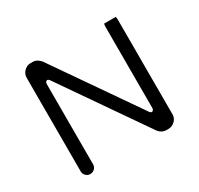

<svg xmlns="http://www.w3.org/2000/svg" viewBox="-145 -859 1074 1036"><g transform="rotate(-30 392.0 -341.0)"><path d="M608.9 -667Q606.4 -660.6 606.4 -641.6V-141.6Q606.4 -133.8 601.1 -128.4Q597.7 -125 594 -125Q590.3 -125 588.4 -126.5Q584.5 -128.4 580.6 -133.8L220.2 -654.3Q198.7 -680.7 170.9 -680.7H158.2Q134.8 -680.7 117.7 -663.1Q100.6 -645.5 100.6 -622.1V-39.1Q100.6 -23.4 111.8 -12.2Q123.5 -1 138.7 -1Q154.8 -1 167 -12.7Q177.7 -23.9 177.7 -39.1V-540Q177.7 -545.9 180.7 -550.8L183.1 -553.2Q186.5 -556.6 190.2 -556.6Q193.8 -556.6 196 -555.2Q198.2 -553.7 199.7 -552.2Q202.1 -549.8 203.6 -547.9L565.9 -24.4Q573.7 -14.2 586.4 -7.6Q599.1 -1 613.3 -1H625Q648.9 -1 667 -18.6Q683.6 -35.6 683.6 -58.6V-641.6Q683.6 -660.6 681.2 -667Z"/></g></svg>

Font: YuPearl-Light
Style: Light
Weight: 300
Designer: Max Yao
Foundry: Max-Everyday
Version: Version 1.011; ttfautohint (v1.8.3)